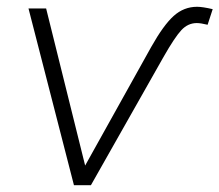

<svg xmlns="http://www.w3.org/2000/svg" viewBox="-20 -546 647 566"><path d="M561 -526Q577 -526 607 -519L592 -473Q572 -478 560 -478Q534 -478 514.5 -457Q495 -436 462 -378L248 0H198L64 -521H116L231 -58L426 -408Q462 -472 492 -499Q522 -526 561 -526Z"/></svg>

Font: Montserrat Alternates Light
Style: Italic
Weight: 300
Italic angle: -11.3°
Designer: Julieta Ulanovsky
Foundry: Julieta Ulanovsky
Version: Version 7.200